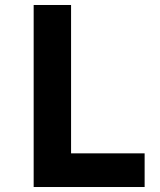

<svg xmlns="http://www.w3.org/2000/svg" viewBox="-20 -750 640 770"><path d="M115 0V-730H265V-135H560V0Z"/></svg>

Font: Tiny ExtraBold
Style: Regular
Weight: 800
Designer: Philipp Nurullin, Konstantin Bulenkov
Foundry: JetBrains
Version: Version 2.251; ttfautohint (v1.8.4.7-5d5b)